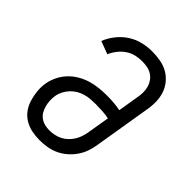

<svg xmlns="http://www.w3.org/2000/svg" viewBox="-206 -873 1012 1012"><g transform="rotate(45 300.0 -367.5)"><path d="M255 8Q224 8 195 2Q166 -4 141.5 -19Q117 -34 100.5 -57Q84 -80 75.5 -108Q67 -136 64 -165.5Q61 -195 66 -226Q71 -255 84.5 -282.5Q98 -310 119 -332.5Q140 -355 167.5 -371Q195 -387 224 -395.5Q253 -404 282 -407Q311 -410 340 -410Q365 -410 390.5 -408Q416 -406 440 -401L459 -517Q463 -537 463 -556.5Q463 -576 458 -594Q453 -612 442.5 -627Q432 -642 416 -652Q400 -662 381 -665.5Q362 -669 343 -669Q319 -669 295.5 -663.5Q272 -658 250.5 -643.5Q229 -629 213 -608.5Q197 -588 187 -565L115 -592Q128 -625 151.5 -655Q175 -685 206.5 -705.5Q238 -726 273.5 -734.5Q309 -743 343 -743Q375 -743 406 -737.5Q437 -732 462.5 -717.5Q488 -703 507 -680Q526 -657 535.5 -628.5Q545 -600 545.5 -568.5Q546 -537 540 -505L488 -190Q484 -163 475 -137Q466 -111 449.5 -87Q433 -63 411 -44Q389 -25 363 -13Q337 -1 309.5 3.5Q282 8 255 8ZM255 -65Q273 -65 291.5 -69Q310 -73 327 -81.5Q344 -90 358 -103.5Q372 -117 382 -133Q392 -149 398 -166.5Q404 -184 407 -202L428 -328Q404 -333 379 -334.5Q354 -336 329 -336Q310 -336 291 -334.5Q272 -333 252.5 -327.5Q233 -322 215.5 -311.5Q198 -301 184 -286Q170 -271 160.5 -252.5Q151 -234 148 -215Q145 -196 146 -177.5Q147 -159 151.5 -142Q156 -125 164.5 -110Q173 -95 187 -84.5Q201 -74 218.5 -69.5Q236 -65 255 -65Z"/></g></svg>

Font: Iosevka Plex Etoile
Style: Italic
Weight: 400
Italic angle: -9°
Designer: Belleve Invis
Foundry: Belleve Invis
Version: Version 25.1.1; ttfautohint (v1.8.4)